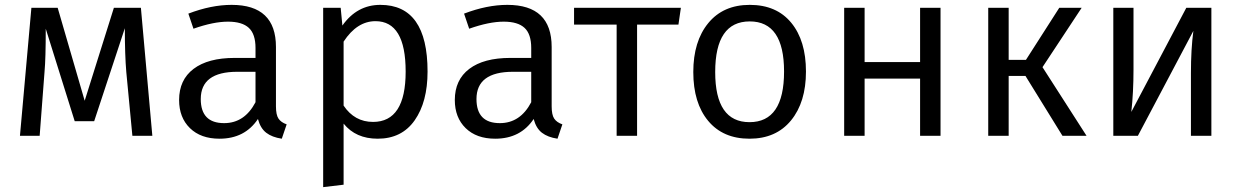

<svg xmlns="http://www.w3.org/2000/svg" viewBox="-20 -558 5095 789"><path d="M606 0H524L499 -262Q493 -332 493 -442L367 -60H287L168 -440Q168 -318 163 -263L143 0H62L109 -526H217L328 -144L448 -526H559Z M901 -52Q985 -52 1030 -138V-263H955Q805 -263 805 -151Q805 -52 901 -52ZM1114 -365V-121Q1114 -86 1124.5 -70.5Q1135 -55 1158 -47L1138 12Q1098 6 1074 -12.5Q1050 -31 1040 -69Q986 12 882 12Q805 12 760.5 -31.5Q716 -75 716 -147Q716 -230 775.5 -275Q835 -320 944 -320H1030V-361Q1030 -418 1002.5 -443.5Q975 -469 917 -469Q857 -469 775 -440L754 -502Q848 -538 932 -538Q1114 -538 1114 -365Z M1513 -57Q1647 -57 1647 -264Q1647 -471 1523 -471Q1447 -471 1392 -387V-124Q1437 -57 1513 -57ZM1543 -538Q1737 -538 1737 -264Q1737 -139 1684 -63.5Q1631 12 1532 12Q1442 12 1392 -50V201L1308 211V-526H1380L1387 -453Q1447 -538 1543 -538Z M2034 -52Q2118 -52 2163 -138V-263H2088Q1938 -263 1938 -151Q1938 -52 2034 -52ZM2247 -365V-121Q2247 -86 2257.5 -70.5Q2268 -55 2291 -47L2271 12Q2231 6 2207 -12.5Q2183 -31 2173 -69Q2119 12 2015 12Q1938 12 1893.5 -31.5Q1849 -75 1849 -147Q1849 -230 1908.5 -275Q1968 -320 2077 -320H2163V-361Q2163 -418 2135.5 -443.5Q2108 -469 2050 -469Q1990 -469 1908 -440L1887 -502Q1981 -538 2065 -538Q2247 -538 2247 -365Z M2768 -457H2598V0H2514V-457H2339V-526H2778Z M3061 -470Q2919 -470 2919 -262Q2919 -56 3060 -56Q3202 -56 3202 -264Q3202 -470 3061 -470ZM3061 -538Q3171 -538 3231.5 -464.5Q3292 -391 3292 -264Q3292 -138 3230.5 -63Q3169 12 3060 12Q2951 12 2890 -61.5Q2829 -135 2829 -262Q2829 -388 2890.5 -463Q2952 -538 3061 -538Z M3761 -235H3533V0H3449V-526H3533V-303H3761V-526H3845V0H3761Z M4264 -282 4445 0H4346L4194 -246H4125V0H4041V-526H4125V-312H4196L4333 -526H4425Z M4958 0H4874V-258Q4874 -356 4884 -431L4656 0H4555V-526H4638V-272Q4638 -179 4629 -98L4855 -526H4958Z"/></svg>

Font: FiraSans
Style: Regular
Weight: 350
Designer: Carrois Corporate & Edenspiekermann AG
Foundry: Carrois Corporate GbR & Edenspiekermann AG
Version: Version 3.106;PS 003.106;hotconv 1.0.70;makeotf.lib2.5.58329